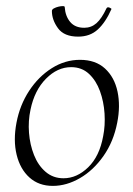

<svg xmlns="http://www.w3.org/2000/svg" viewBox="-20 -595 436 629"><path d="M153 14Q107 14 76.5 -13.5Q46 -41 34.5 -88Q23 -135 34 -193Q45 -251 75.5 -297.5Q106 -344 149.5 -371.5Q193 -399 242 -399Q293 -399 324 -370.5Q355 -342 365 -295Q375 -248 364 -193Q352 -131 319 -84Q286 -37 242 -11.5Q198 14 153 14ZM188 -11Q232 -11 269 -47Q306 -83 318 -149Q325 -184 322.5 -223Q320 -262 307.5 -296.5Q295 -331 271.5 -353Q248 -375 213 -375Q168 -375 130.5 -337Q93 -299 80 -236Q72 -199 75 -160Q78 -121 91.5 -87Q105 -53 129.5 -32Q154 -11 188 -11ZM236 -475Q190 -475 170 -502.5Q150 -530 150 -559Q150 -564 156.5 -567.5Q163 -571 171 -573Q179 -575 185.5 -575Q192 -575 192 -572Q194 -542 210 -523Q226 -504 256 -504Q279 -504 296 -519Q313 -534 329 -568Q332 -573 339 -570Q346 -567 345 -565Q326 -522 300.5 -498.5Q275 -475 236 -475Z"/></svg>

Font: Cormorant Garamond Light Light
Style: Italic
Weight: 300
Italic angle: -10°
Version: Version 4.001